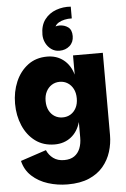

<svg xmlns="http://www.w3.org/2000/svg" viewBox="-71 -929 820 1252"><g transform="rotate(-5 339.5 -303.0)"><path d="M441 -879V-802Q416 -803 393.5 -798Q371 -793 355 -783.5Q339 -774 331 -759Q342 -763 356 -763Q389 -763 413 -745.5Q437 -728 437 -687Q437 -647 410 -623Q383 -599 343 -599Q313 -599 290 -615.5Q267 -632 254 -658Q241 -684 241 -713Q241 -774 270 -812Q299 -850 345 -866.5Q391 -883 441 -879ZM321 274Q254 274 192.5 254.5Q131 235 87.5 195Q44 155 30 95L198 39Q212 72 240.5 93Q269 114 312 114Q352 114 377.5 96.5Q403 79 415.5 48Q428 17 428 -23V-125Q410 -62 365.5 -27.5Q321 7 259 7Q185 7 132.5 -32Q80 -71 52 -136.5Q24 -202 24 -280Q24 -358 52 -423.5Q80 -489 132.5 -528.5Q185 -568 259 -568Q321 -568 365.5 -533Q410 -498 428 -435V-561H623V-23Q623 33 606.5 86Q590 139 554.5 181.5Q519 224 461.5 249Q404 274 321 274ZM326 -164Q355 -164 378 -178Q401 -192 414.5 -218Q428 -244 428 -280Q428 -316 414.5 -342Q401 -368 378 -382.5Q355 -397 326 -397Q297 -397 274 -382.5Q251 -368 237.5 -342Q224 -316 224 -280Q224 -244 237.5 -218Q251 -192 274 -178Q297 -164 326 -164Z"/></g></svg>

Font: Parkinsans ExtraBold
Style: Regular
Weight: 800
Designer: Red Stone, Indian Type Foundry
Foundry: Indian Type Foundry
Version: Version 1.000